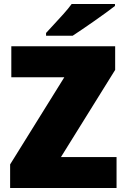

<svg xmlns="http://www.w3.org/2000/svg" viewBox="-20 -947 631 967"><path d="M567 0H31V-119L304 -558H37V-714H560V-595L287 -156H567ZM559 -917Q541 -903 513 -882.5Q485 -862 454 -840.5Q423 -819 394.5 -799.5Q366 -780 346 -767H212V-781Q229 -800 253 -825.5Q277 -851 301 -878Q325 -905 341 -927H559Z"/></svg>

Font: Noto Sans Display Black
Style: Regular
Weight: 900
Designer: Monotype Design Team
Foundry: Monotype Imaging Inc.
Version: Version 2.003